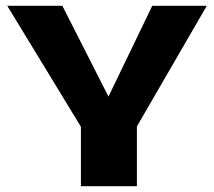

<svg xmlns="http://www.w3.org/2000/svg" viewBox="-20 -642 739 662"><path d="M452 0H259V-205L5 -622H195L354 -309L505 -622H693L452 -206Z"/></svg>

Font: Sarpanch ExtraBold
Style: Regular
Weight: 800
Designer: Manushi Parikh (Devanagari and Latin), Jyotish Sonowal (Devanagari)
Foundry: Indian Type Foundry
Version: Version 2.004;PS 1.0;hotconv 1.0.78;makeotf.lib2.5.61930; tt